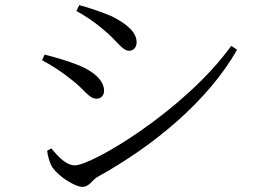

<svg xmlns="http://www.w3.org/2000/svg" viewBox="-20 -733 1040 749"><path d="M383 -618C436 -575 456 -535 484 -535C502 -535 513 -550 513 -568C513 -603 483 -636 415 -670C372 -688 327 -703 289 -713L278 -690C307 -675 349 -647 383 -618ZM272 -88C238 -88 207 -122 180 -154L164 -145C165 -130 174 -94 186 -78C208 -46 271 -4 302 -4C328 -4 339 -30 359 -42C580 -164 791 -339 905 -539L882 -554C702 -304 340 -88 272 -88ZM258 -423C310 -384 326 -348 357 -348C376 -348 386 -363 386 -379C386 -417 349 -453 288 -478C242 -496 205 -507 154 -520L144 -498C186 -476 220 -453 258 -423Z"/></svg>

Font: Source Han Serif K
Style: Regular
Weight: 400
Designer: Ryoko NISHIZUKA 西塚涼子 (kana & ideographs); Frank Grießhammer (Latin, Greek & Cyrillic); Wenlong ZHANG 张文龙 (bopomofo); San
Foundry: Adobe Systems Incorporated
Version: Version 1.001;PS 1.001;hotconv 16.6.54;makeotf.lib2.5.65590